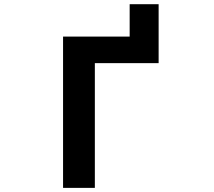

<svg xmlns="http://www.w3.org/2000/svg" viewBox="-20 -910 1040 932"><path d="M750 -603.5H440.4V2H286.1V-732.4H609.4V-889.6H750Z"/></svg>

Font: Gen Shin Gothic Monospace Bold
Style: Bold
Weight: 700
Designer: [Source Han Sans]
Ryoko NISHIZUKA  (kana & ideographs); Paul D. Hunt (Latin, Greek & Cyrillic); Wenlong ZHANG  (bopomofo
Version: Version 1.002.20150607